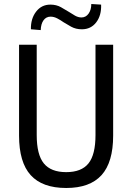

<svg xmlns="http://www.w3.org/2000/svg" viewBox="-20 -928 659 957"><path d="M310 9Q191 9 133 -55Q75 -119 75 -252V-705H163V-255Q163 -157 198.5 -113.5Q234 -70 310 -70Q386 -70 421 -113.5Q456 -157 456 -255V-705H544V-252Q544 -119 486 -55Q428 9 310 9ZM183 -778 134 -782Q133 -835 160 -870Q187 -905 231 -905Q261 -905 284 -892Q307 -879 323 -869Q338 -859 354 -850Q370 -841 386 -841Q408 -841 421.5 -860Q435 -879 435 -908L484 -905Q486 -851 459.5 -816.5Q433 -782 388 -782Q358 -782 334.5 -795Q311 -808 297 -817Q283 -827 266 -836Q249 -845 232 -845Q210 -845 197 -827Q184 -809 183 -778Z"/></svg>

Font: Nunito Sans 10pt Condensed Medium
Style: Regular
Weight: 500
Width: 3
Designer: Vernon Adams
Foundry: Vernon Adams
Version: Version 3.101;gftools[0.9.27]